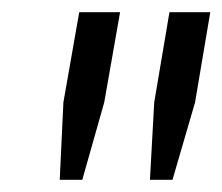

<svg xmlns="http://www.w3.org/2000/svg" viewBox="-20 -706 365 315"><path d="M78 -411 84 -538 110 -686H177L151 -538L115 -411ZM226 -411 233 -538 258 -686H325L300 -538L263 -411Z"/></svg>

Font: Archivo Expanded ExtraLight
Style: Italic
Weight: 250
Width: 7
Italic angle: -10°
Designer: Hector Gatti
Foundry: Omnibus-Type
Version: Version 2.001